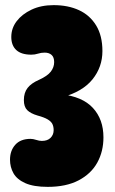

<svg xmlns="http://www.w3.org/2000/svg" viewBox="-20 -717 448 748"><path d="M189 -697Q245 -697 287.5 -677.5Q330 -658 354.5 -618Q379 -578 379 -518Q379 -456 340.5 -408Q302 -360 222 -338L217 -350Q301 -341 342 -296.5Q383 -252 383 -182Q383 -127 359 -83.5Q335 -40 286.5 -14.5Q238 11 166 11Q111 11 78.5 -3.5Q46 -18 32.5 -42Q19 -66 19 -95Q19 -130 39.5 -153Q60 -176 99 -176Q109 -176 121 -172Q133 -168 143 -168Q165 -168 177 -180Q189 -192 189 -210Q189 -224 184 -234Q179 -244 165.5 -252Q152 -260 126 -267Q99 -275 86 -288Q73 -301 73 -327Q73 -356 87.5 -374.5Q102 -393 132 -406Q165 -421 178 -438Q191 -455 191 -475Q191 -494 181 -503Q171 -512 154 -512Q140 -512 128 -508Q116 -504 102 -504Q63 -504 43.5 -522Q24 -540 24 -573Q24 -607 45 -634.5Q66 -662 103 -679.5Q140 -697 189 -697Z"/></svg>

Font: DynaPuff Condensed SemiBold
Style: Regular
Weight: 600
Width: 3
Designer: Toshi Omagari, Jennifer Daniel
Foundry: Google Fonts
Version: Version 2.000